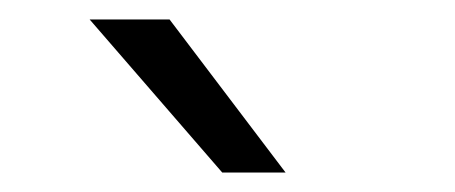

<svg xmlns="http://www.w3.org/2000/svg" viewBox="-20 -668 467 197"><path d="M273 -491 154 -648H72L208 -491Z"/></svg>

Font: Iranian Sans 
Style: Regular
Weight: 400
Designer: Hooman Mehr, Hadi Navid in Neviseh Pardaz Co. Ltd. (http://nevisa.com)
Foundry: http://font-store.ir
Version: 5.0.0 build 1/7/1393